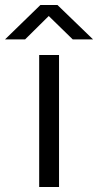

<svg xmlns="http://www.w3.org/2000/svg" viewBox="-77 -745 391 765"><path d="M-57.1 -587.9 84 -725.1H151.9L293.9 -587.9H212.9L117.2 -681.2L22.9 -587.9ZM79.1 0V-525.9H158.2V0Z"/></svg>

Font: Archivo Expanded Light
Style: Regular
Weight: 300
Width: 7
Designer: Hector Gatti
Foundry: Omnibus-Type
Version: Version 2.001